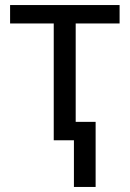

<svg xmlns="http://www.w3.org/2000/svg" viewBox="-20 -556 515 761"><path d="M454 -536V-463H280V-73H359V185H273V0H193V-463H20V-536Z"/></svg>

Font: RS Noto Sans
Style: Regular
Weight: 400
Designer: Monotype Design Team
Foundry: Monotype Imaging Inc.
Version: Version 3.10